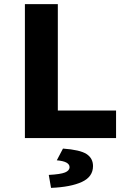

<svg xmlns="http://www.w3.org/2000/svg" viewBox="-20 -671 640 933"><path d="M101 0V-651H261V-134H544V0ZM228 242 217 179Q274 176 296 167Q318 158 318 141Q318 128 303.5 119.5Q289 111 256 108L286 51Q369 57 400.5 77.5Q432 98 432 136Q432 188 378 213Q324 238 228 242Z"/></svg>

Font: Source Code Pro ExtraLight ExtraBold
Style: Regular
Weight: 800
Monospace: yes
Version: Version 1.018;hotconv 1.0.116;makeotfexe 2.5.65601